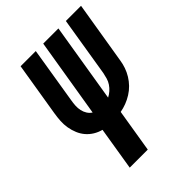

<svg xmlns="http://www.w3.org/2000/svg" viewBox="-211 -842 948 948"><g transform="rotate(-45 263.0 -367.5)"><path d="M131 0 168 -227Q145 -233 125.5 -245Q106 -257 91.5 -274Q77 -291 68 -312.5Q59 -334 55 -357.5Q51 -381 52.5 -405.5Q54 -430 58 -454L104 -735H210L162 -440Q159 -423 158 -406Q157 -389 160.5 -373Q164 -357 172.5 -343.5Q181 -330 194 -322L262 -735H368L300 -320Q314 -327 326.5 -338Q339 -349 348 -362.5Q357 -376 361.5 -391.5Q366 -407 369 -422L420 -735H526L472 -407Q469 -386 461.5 -364.5Q454 -343 442 -323.5Q430 -304 414 -287.5Q398 -271 378 -258.5Q358 -246 337 -238Q316 -230 294 -226L257 0Z"/></g></svg>

Font: Iosevka Extrabold Oblique
Style: Regular
Weight: 800
Italic angle: -9°
Monospace: yes
Designer: Belleve Invis
Foundry: Belleve Invis
Version: Version 32.5.0; ttfautohint (v1.8.4)